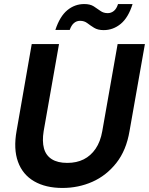

<svg xmlns="http://www.w3.org/2000/svg" viewBox="-20 -918 737 950"><path d="M289 12Q206 12 149 -21Q92 -54 69 -117.5Q46 -181 62 -270L137 -700H272L196 -269Q188 -219 197.5 -184Q207 -149 236 -130.5Q265 -112 313 -112Q359 -112 394 -129.5Q429 -147 453 -182Q477 -217 486 -269L562 -700H697L621 -270Q605 -174 555.5 -111.5Q506 -49 437 -18.5Q368 12 289 12ZM254 -770Q276 -837 313 -867.5Q350 -898 397 -898Q426 -898 444 -886.5Q462 -875 477 -864Q492 -853 513 -853Q530 -853 543.5 -864Q557 -875 564 -898H636Q615 -831 577.5 -800Q540 -769 493 -769Q464 -769 445.5 -780.5Q427 -792 412 -803.5Q397 -815 376 -815Q359 -815 346 -804Q333 -793 325 -770Z"/></svg>

Font: DM Sans 28pt
Style: Bold Italic
Weight: 700
Italic angle: -10°
Version: Version 4.004;gftools[0.9.30]